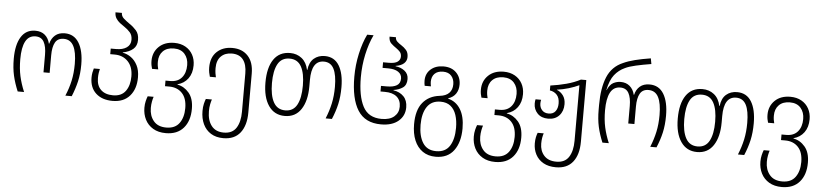

<svg xmlns="http://www.w3.org/2000/svg" viewBox="-53 -1099 7193 1677"><g transform="rotate(5 3544.0 -260.0)"><path d="M111 0Q82 -69 67 -134.5Q52 -200 52 -282Q52 -405 94.5 -473.5Q137 -542 219 -542Q271 -542 303 -514.5Q335 -487 346 -440H349Q361 -487 393 -514.5Q425 -542 477 -542Q559 -542 601.5 -472.5Q644 -403 644 -282Q644 -201 628.5 -134.5Q613 -68 585 0H529Q558 -68 572.5 -135.5Q587 -203 587 -283Q587 -386 559 -439.5Q531 -493 472 -493Q420 -493 397.5 -453.5Q375 -414 375 -339V-186H321V-339Q321 -412 298.5 -452.5Q276 -493 225 -493Q166 -493 137.5 -439.5Q109 -386 109 -283Q109 -201 123.5 -135Q138 -69 167 0Z M943 10Q851 10 797 -39.5Q743 -89 743 -177Q743 -201 747 -221.5Q751 -242 756 -258H809Q805 -242 802 -222.5Q799 -203 799 -178Q799 -111 837 -75Q875 -39 943 -39Q1017 -39 1053 -88.5Q1089 -138 1089 -217Q1089 -301 1044 -348Q999 -395 927 -395H888V-444H935Q994 -444 1028 -468Q1062 -492 1062 -536Q1062 -576 1041 -600Q1020 -624 993 -642Q970 -657 949.5 -673Q929 -689 915.5 -710.5Q902 -732 902 -763H958Q958 -734 981 -714Q1004 -694 1034 -673Q1066 -652 1092.5 -622Q1119 -592 1119 -540Q1119 -488 1086 -459.5Q1053 -431 996 -420V-417Q1034 -411 1068.5 -386.5Q1103 -362 1125 -319Q1147 -276 1147 -214Q1147 -112 1093.5 -51Q1040 10 943 10Z M1431 250Q1365 250 1319 222.5Q1273 195 1249.5 148.5Q1226 102 1226 45Q1226 13 1232.5 -13.5Q1239 -40 1246 -57H1298Q1292 -40 1287 -14Q1282 12 1282 42Q1282 110 1319.5 155.5Q1357 201 1431 201Q1508 201 1545 150Q1582 99 1582 18Q1582 -68 1539.5 -113Q1497 -158 1426 -158H1389V-207H1431Q1496 -207 1531 -248Q1566 -289 1566 -358Q1566 -417 1533 -455Q1500 -493 1438 -493Q1377 -493 1342.5 -458.5Q1308 -424 1308 -365Q1308 -346 1310.5 -329.5Q1313 -313 1317 -299H1263Q1258 -314 1255 -331.5Q1252 -349 1252 -368Q1252 -444 1302.5 -493Q1353 -542 1438 -542Q1494 -542 1535.5 -518.5Q1577 -495 1599.5 -454Q1622 -413 1622 -361Q1622 -291 1588 -245Q1554 -199 1496 -184V-181Q1555 -171 1597.5 -121Q1640 -71 1640 19Q1640 125 1585.5 187.5Q1531 250 1431 250Z M1935 250Q1871 250 1826 222Q1781 194 1757.5 144Q1734 94 1734 29Q1734 -7 1740.5 -34Q1747 -61 1754 -78H1807Q1801 -61 1795.5 -34.5Q1790 -8 1790 26Q1790 106 1827 153.5Q1864 201 1935 201Q2010 201 2044 148Q2078 95 2078 6V-330Q2078 -409 2045 -451Q2012 -493 1946 -493Q1887 -493 1851 -457.5Q1815 -422 1815 -354Q1815 -329 1818 -309.5Q1821 -290 1825 -274H1772Q1767 -290 1763 -310.5Q1759 -331 1759 -355Q1759 -444 1811 -493Q1863 -542 1946 -542Q2033 -542 2083.5 -487.5Q2134 -433 2134 -333V8Q2134 121 2083.5 185.5Q2033 250 1935 250Z M2453 10Q2361 10 2310.5 -64Q2260 -138 2260 -267Q2260 -398 2309.5 -470Q2359 -542 2453 -542Q2512 -542 2555 -508Q2598 -474 2612 -408H2615Q2623 -476 2661.5 -509Q2700 -542 2757 -542Q2841 -542 2883 -472.5Q2925 -403 2925 -283Q2925 -201 2910 -134.5Q2895 -68 2866 0H2811Q2839 -68 2853.5 -135Q2868 -202 2868 -281Q2868 -386 2840.5 -439.5Q2813 -493 2753 -493Q2645 -493 2645 -322V-267Q2645 -139 2595.5 -64.5Q2546 10 2453 10ZM2453 -39Q2523 -39 2555.5 -99Q2588 -159 2588 -267Q2588 -375 2555.5 -434Q2523 -493 2453 -493Q2382 -493 2349.5 -434Q2317 -375 2317 -267Q2317 -159 2350 -99Q2383 -39 2453 -39Z M3297 10Q3157 10 3093 -91Q3029 -192 3029 -385Q3029 -488 3051 -587.5Q3073 -687 3109 -760H3165Q3128 -683 3107 -585.5Q3086 -488 3086 -386Q3086 -221 3134 -129.5Q3182 -38 3298 -38Q3370 -38 3408.5 -71.5Q3447 -105 3447 -158Q3447 -215 3410.5 -245.5Q3374 -276 3306 -276H3268V-325H3320Q3376 -325 3406.5 -343.5Q3437 -362 3437 -404Q3437 -441 3405.5 -462Q3374 -483 3317 -483H3268V-532H3319Q3372 -532 3395.5 -549.5Q3419 -567 3419 -595Q3419 -621 3405 -636.5Q3391 -652 3372 -665Q3348 -681 3326.5 -701Q3305 -721 3305 -760H3361Q3361 -737 3377 -722Q3393 -707 3414 -694Q3438 -679 3457.5 -657Q3477 -635 3477 -596Q3477 -563 3453 -540.5Q3429 -518 3380 -510V-507Q3427 -502 3460.5 -475.5Q3494 -449 3494 -404Q3494 -352 3461 -329Q3428 -306 3380 -299V-296Q3435 -288 3469.5 -253Q3504 -218 3504 -157Q3504 -83 3449 -36.5Q3394 10 3297 10Z M3797 250Q3730 250 3682.5 217Q3635 184 3610 124Q3585 64 3585 -17Q3585 -141 3638.5 -206.5Q3692 -272 3786 -283Q3841 -289 3868.5 -317.5Q3896 -346 3896 -394Q3896 -438 3871 -467Q3846 -496 3798 -496Q3750 -496 3724 -470Q3698 -444 3698 -398Q3698 -388 3699.5 -378.5Q3701 -369 3703 -359H3648Q3643 -381 3643 -404Q3643 -466 3686 -504Q3729 -542 3798 -542Q3869 -542 3910 -500.5Q3951 -459 3951 -396Q3951 -350 3929 -316.5Q3907 -283 3862 -268V-265Q3932 -248 3971 -184.5Q4010 -121 4010 -17Q4010 104 3956 177Q3902 250 3797 250ZM3797 201Q3878 201 3915.5 142Q3953 83 3953 -17Q3953 -80 3937 -129Q3921 -178 3887 -205.5Q3853 -233 3799 -233Q3720 -233 3681 -175Q3642 -117 3642 -17Q3642 82 3680 141.5Q3718 201 3797 201Z M4319 250Q4253 250 4207 222.5Q4161 195 4137.5 148.5Q4114 102 4114 45Q4114 13 4120.5 -13.5Q4127 -40 4134 -57H4186Q4180 -40 4175 -14Q4170 12 4170 42Q4170 110 4207.5 155.5Q4245 201 4319 201Q4396 201 4433 150Q4470 99 4470 18Q4470 -68 4427.5 -113Q4385 -158 4314 -158H4277V-207H4319Q4384 -207 4419 -248Q4454 -289 4454 -358Q4454 -417 4421 -455Q4388 -493 4326 -493Q4265 -493 4230.5 -458.5Q4196 -424 4196 -365Q4196 -346 4198.5 -329.5Q4201 -313 4205 -299H4151Q4146 -314 4143 -331.5Q4140 -349 4140 -368Q4140 -444 4190.5 -493Q4241 -542 4326 -542Q4382 -542 4423.5 -518.5Q4465 -495 4487.5 -454Q4510 -413 4510 -361Q4510 -291 4476 -245Q4442 -199 4384 -184V-181Q4443 -171 4485.5 -121Q4528 -71 4528 19Q4528 125 4473.5 187.5Q4419 250 4319 250Z M4851 250Q4786 250 4741 224.5Q4696 199 4673 155Q4650 111 4650 58Q4650 27 4655 4Q4660 -19 4667 -36H4720Q4714 -19 4710 4.5Q4706 28 4706 55Q4706 118 4743 159.5Q4780 201 4851 201Q4926 201 4960 148Q4994 95 4994 6V-482Q4954 -463 4904 -448Q4854 -433 4802 -426V-424Q4834 -412 4856.5 -382Q4879 -352 4879 -305Q4879 -244 4843.5 -205.5Q4808 -167 4747 -167Q4687 -167 4653 -202.5Q4619 -238 4619 -289Q4619 -309 4623 -326H4672Q4668 -309 4668 -294Q4668 -259 4689 -235.5Q4710 -212 4747 -212Q4787 -212 4807 -238.5Q4827 -265 4827 -307Q4827 -357 4802.5 -383Q4778 -409 4741 -414V-457Q4813 -467 4880.5 -485Q4948 -503 5003 -532H5050V9Q5050 122 4999.5 186Q4949 250 4851 250Z M5238 0Q5209 -69 5194.5 -134.5Q5180 -200 5180 -284V-326Q5180 -474 5220 -570.5Q5260 -667 5356 -708Q5399 -728 5458.5 -743Q5518 -758 5595 -770L5604 -721Q5530 -709 5470 -695.5Q5410 -682 5376 -665Q5323 -641 5286.5 -595Q5250 -549 5232 -460H5234Q5256 -510 5287 -526Q5318 -542 5351 -542Q5399 -542 5431 -514.5Q5463 -487 5474 -440H5477Q5488 -487 5520 -514.5Q5552 -542 5604 -542Q5687 -542 5729 -472.5Q5771 -403 5771 -282Q5771 -201 5756 -134.5Q5741 -68 5712 0H5657Q5685 -68 5699.5 -135.5Q5714 -203 5714 -283Q5714 -386 5686.5 -439.5Q5659 -493 5599 -493Q5548 -493 5525 -453.5Q5502 -414 5502 -339V-186H5448V-339Q5448 -412 5425.5 -452.5Q5403 -493 5352 -493Q5293 -493 5264.5 -439.5Q5236 -386 5236 -283Q5236 -201 5250.5 -135Q5265 -69 5294 0Z M6068 10Q5976 10 5925.5 -64Q5875 -138 5875 -267Q5875 -398 5924.5 -470Q5974 -542 6068 -542Q6127 -542 6170 -508Q6213 -474 6227 -408H6230Q6238 -476 6276.5 -509Q6315 -542 6372 -542Q6456 -542 6498 -472.5Q6540 -403 6540 -283Q6540 -201 6525 -134.5Q6510 -68 6481 0H6426Q6454 -68 6468.5 -135Q6483 -202 6483 -281Q6483 -386 6455.5 -439.5Q6428 -493 6368 -493Q6260 -493 6260 -322V-267Q6260 -139 6210.5 -64.5Q6161 10 6068 10ZM6068 -39Q6138 -39 6170.5 -99Q6203 -159 6203 -267Q6203 -375 6170.5 -434Q6138 -493 6068 -493Q5997 -493 5964.5 -434Q5932 -375 5932 -267Q5932 -159 5965 -99Q5998 -39 6068 -39Z M6832 250Q6766 250 6720 222.5Q6674 195 6650.5 148.5Q6627 102 6627 45Q6627 13 6633.5 -13.5Q6640 -40 6647 -57H6699Q6693 -40 6688 -14Q6683 12 6683 42Q6683 110 6720.5 155.5Q6758 201 6832 201Q6909 201 6946 150Q6983 99 6983 18Q6983 -68 6940.5 -113Q6898 -158 6827 -158H6790V-207H6832Q6897 -207 6932 -248Q6967 -289 6967 -358Q6967 -417 6934 -455Q6901 -493 6839 -493Q6778 -493 6743.5 -458.5Q6709 -424 6709 -365Q6709 -346 6711.5 -329.5Q6714 -313 6718 -299H6664Q6659 -314 6656 -331.5Q6653 -349 6653 -368Q6653 -444 6703.5 -493Q6754 -542 6839 -542Q6895 -542 6936.5 -518.5Q6978 -495 7000.5 -454Q7023 -413 7023 -361Q7023 -291 6989 -245Q6955 -199 6897 -184V-181Q6956 -171 6998.5 -121Q7041 -71 7041 19Q7041 125 6986.5 187.5Q6932 250 6832 250Z"/></g></svg>

Font: Noto Sans Georgian SemiCondensed Light
Style: Regular
Weight: 300
Width: 4
Designer: Monotype Design Team, Akaki Razmadze
Foundry: Google LLC
Version: Version 2.005; ttfautohint (v1.8.4.7-5d5b)